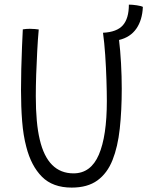

<svg xmlns="http://www.w3.org/2000/svg" viewBox="-20 -810 700 850"><path d="M297.5 20.5Q213.5 20.5 165.8 -27.5Q118 -75.5 96.5 -159.5Q83 -210 78 -273.5Q73 -337 73 -411Q73 -453 74.2 -504.8Q75.5 -556.5 77.5 -604Q79.5 -651.5 81 -680Q87.5 -681 95.5 -681.8Q103.5 -682.5 111.5 -682.5Q123.5 -682.5 134.2 -681.5Q145 -680.5 151.5 -679.5Q147.5 -636 144.8 -584Q142 -532 140.2 -479.8Q138.5 -427.5 138.5 -384Q138.5 -265 156 -192Q191 -42.5 305.5 -42.5Q382 -42.5 417.5 -125Q453 -207.5 453 -363Q453 -402.5 451.2 -456.8Q449.5 -511 445.8 -566.2Q442 -621.5 436 -665Q497.5 -668 524 -698.2Q550.5 -728.5 550.5 -789.5Q566 -789.5 585.8 -786.5Q605.5 -783.5 612.5 -779.5Q610 -721 583.5 -683Q557 -645 507 -633Q512.5 -588.5 515.8 -530Q519 -471.5 519 -417.5Q519 -320.5 510.2 -240.2Q501.5 -160 478.2 -101.5Q455 -43 411.2 -11.2Q367.5 20.5 297.5 20.5Z"/></svg>

Font: Grandstander ExtraLight
Style: Regular
Weight: 200
Designer: Tyler Finck
Foundry: Etcetera Type Co
Version: Version 1.200; ttfautohint (v1.8.3)